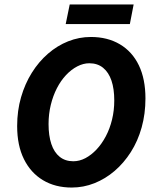

<svg xmlns="http://www.w3.org/2000/svg" viewBox="-20 -830 700 862"><path d="M302 12Q228 12 173 -21Q118 -54 87.5 -115.5Q57 -177 57 -264Q57 -333 74.5 -393.5Q92 -454 123 -503.5Q154 -553 195.5 -589Q237 -625 286 -644.5Q335 -664 388 -664Q463 -664 518.5 -631Q574 -598 603.5 -536.5Q633 -475 633 -388Q633 -319 616 -258Q599 -197 567.5 -147.5Q536 -98 494.5 -62.5Q453 -27 404 -7.5Q355 12 302 12ZM309 -106Q337 -106 363.5 -120Q390 -134 413.5 -159Q437 -184 455 -218Q473 -252 483 -293Q493 -334 493 -379Q493 -431 480.5 -468Q468 -505 443 -525.5Q418 -546 381 -546Q354 -546 327 -532Q300 -518 276.5 -493Q253 -468 235.5 -434Q218 -400 208 -359Q198 -318 198 -273Q198 -221 210.5 -183.5Q223 -146 248 -126Q273 -106 309 -106ZM275 -722 293 -810H580L563 -722Z"/></svg>

Font: Source Sans 3
Style: Bold Italic
Weight: 700
Italic angle: -11°
Designer: Paul D. Hunt
Foundry: Adobe
Version: Version 3.052;hotconv 1.1.0;makeotfexe 2.6.0